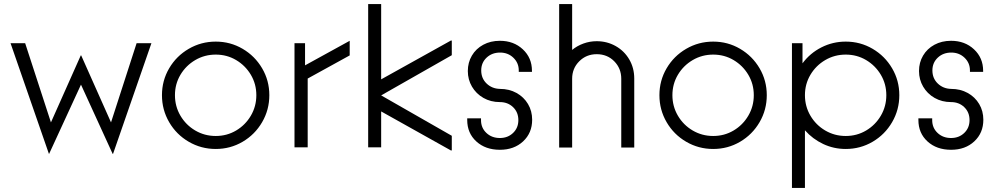

<svg xmlns="http://www.w3.org/2000/svg" viewBox="-20 -726 4918 946"><path d="M32 -513H104L231 -123L378 -453H380L527 -123L653 -513H726L537 32H535L379 -309L222 32H221Z M778 -257Q778 -329 813.5 -389.5Q849 -450 910 -485.5Q971 -521 1043 -521Q1115 -521 1175.5 -485.5Q1236 -450 1271.5 -389.5Q1307 -329 1307 -257Q1307 -185 1271.5 -124Q1236 -63 1175.5 -27.5Q1115 8 1043 8Q971 8 910 -27.5Q849 -63 813.5 -124Q778 -185 778 -257ZM1243 -257Q1243 -312 1216 -357.5Q1189 -403 1143.5 -430Q1098 -457 1043 -457Q988 -457 942 -430Q896 -403 869 -357.5Q842 -312 842 -257Q842 -202 869 -156Q896 -110 942 -83Q988 -56 1043 -56Q1098 -56 1143.5 -83Q1189 -110 1216 -156Q1243 -202 1243 -257Z M1431 -513H1483V-404L1703 -525V-453L1496 -339V0H1431Z M1858 -177V0H1794V-706H1858V-335L2203 -527L2206 -525V-454L1858 -256L2206 -57V14L2203 16Z M2282 -135V-143H2350V-134Q2350 -96 2376.5 -71Q2403 -46 2443 -46Q2482 -46 2508 -71Q2534 -96 2534 -134Q2534 -173 2508 -198Q2482 -223 2443 -223Q2398 -223 2362 -243.5Q2326 -264 2305.5 -299Q2285 -334 2285 -376Q2285 -418 2305 -452Q2325 -486 2361 -505.5Q2397 -525 2443 -525Q2511 -525 2556 -483Q2601 -441 2601 -377V-372H2536V-379Q2536 -416 2509.5 -441.5Q2483 -467 2444 -467Q2404 -467 2377.5 -442Q2351 -417 2351 -379Q2351 -340 2377.5 -314.5Q2404 -289 2443 -288Q2489 -288 2525 -268Q2561 -248 2581.5 -213.5Q2602 -179 2602 -136Q2602 -71 2557.5 -29.5Q2513 12 2443 12Q2372 12 2327 -29Q2282 -70 2282 -135Z M2799 -706V-480Q2823 -500 2854.5 -511.5Q2886 -523 2920 -523Q2971 -523 3013.5 -499Q3056 -475 3080.5 -433Q3105 -391 3105 -339V1H3041V-338Q3041 -389 3006.5 -424Q2972 -459 2920 -459Q2869 -459 2834 -424Q2799 -389 2799 -338V1H2735V-706Z M3229 -257Q3229 -329 3264.5 -389.5Q3300 -450 3361 -485.5Q3422 -521 3494 -521Q3566 -521 3626.5 -485.5Q3687 -450 3722.5 -389.5Q3758 -329 3758 -257Q3758 -185 3722.5 -124Q3687 -63 3626.5 -27.5Q3566 8 3494 8Q3422 8 3361 -27.5Q3300 -63 3264.5 -124Q3229 -185 3229 -257ZM3694 -257Q3694 -312 3667 -357.5Q3640 -403 3594.5 -430Q3549 -457 3494 -457Q3439 -457 3393 -430Q3347 -403 3320 -357.5Q3293 -312 3293 -257Q3293 -202 3320 -156Q3347 -110 3393 -83Q3439 -56 3494 -56Q3549 -56 3594.5 -83Q3640 -110 3667 -156Q3694 -202 3694 -257Z M3946 -84V200H3882V-513H3934V-414Q3971 -464 4027 -492.5Q4083 -521 4147 -521Q4219 -521 4279.5 -485.5Q4340 -450 4375.5 -389.5Q4411 -329 4411 -257Q4411 -185 4375.5 -124Q4340 -63 4279.5 -27.5Q4219 8 4147 8Q4088 8 4036 -16.5Q3984 -41 3946 -84ZM4347 -257Q4347 -312 4320 -357.5Q4293 -403 4247.5 -430Q4202 -457 4147 -457Q4092 -457 4046 -430Q4000 -403 3973 -357.5Q3946 -312 3946 -257Q3946 -202 3973 -156Q4000 -110 4046 -83Q4092 -56 4147 -56Q4202 -56 4247.5 -83Q4293 -110 4320 -156Q4347 -202 4347 -257Z M4505 -135V-143H4573V-134Q4573 -96 4599.5 -71Q4626 -46 4666 -46Q4705 -46 4731 -71Q4757 -96 4757 -134Q4757 -173 4731 -198Q4705 -223 4666 -223Q4621 -223 4585 -243.5Q4549 -264 4528.5 -299Q4508 -334 4508 -376Q4508 -418 4528 -452Q4548 -486 4584 -505.5Q4620 -525 4666 -525Q4734 -525 4779 -483Q4824 -441 4824 -377V-372H4759V-379Q4759 -416 4732.5 -441.5Q4706 -467 4667 -467Q4627 -467 4600.5 -442Q4574 -417 4574 -379Q4574 -340 4600.5 -314.5Q4627 -289 4666 -288Q4712 -288 4748 -268Q4784 -248 4804.5 -213.5Q4825 -179 4825 -136Q4825 -71 4780.5 -29.5Q4736 12 4666 12Q4595 12 4550 -29Q4505 -70 4505 -135Z"/></svg>

Font: Lineal Light
Style: Regular
Weight: 300
Designer: Created by Frank Adebiaye with contributions from Anton Moglia & Ariel Martín Pérez
Created by Frank ADEBIAYE with FontF
Foundry: Velvetyne Type Foundry
Version: Version 2.000